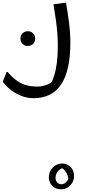

<svg xmlns="http://www.w3.org/2000/svg" viewBox="-56 -460 624 1408"><path d="M0 68Q37 111 72 134.5Q107 158 143 166.5Q179 175 218 175Q246 175 278 165Q310 155 344 128L308 168Q329 134 342 92Q355 50 361.5 -3.5Q368 -57 368 -124Q368 -175 364 -222Q360 -269 353 -319Q346 -369 336 -428L420 -440H428Q440 -373 450 -295Q460 -217 460 -148Q460 -45 443 32Q426 109 392 159.5Q358 210 307.5 235Q257 260 190 260Q153 260 120 250Q87 240 58 223Q29 206 5.5 184.5Q-18 163 -36 140L-8 68ZM148 -123Q125 -123 109.5 -138Q94 -153 94 -177Q94 -201 109.5 -216Q125 -231 148 -231Q171 -231 186.5 -216Q202 -201 202 -177Q202 -153 186.5 -138Q171 -123 148 -123ZM402 739Q434 739 460.5 763.5Q487 788 487 832Q487 857 474.5 879Q462 901 441 914.5Q420 928 392 928Q349 928 325.5 901.5Q302 875 302 841Q302 814 315 790.5Q328 767 351 753Q374 739 402 739ZM434 770Q406 768 387.5 779.5Q369 791 360 808.5Q351 826 351 842Q351 863 363 877Q375 891 394 891Q409 891 422.5 881Q436 871 443.5 857.5Q451 844 446 833L466 849L443 882Q448 861 444 842Q440 823 431 807Q422 791 409 780Q396 769 382 764Z"/></svg>

Font: Kufam
Style: Regular
Weight: 400
Designer: Wael Morcos, Artur Schmal
Foundry: Original Type
Version: Version 1.301; ttfautohint (v1.8.3)